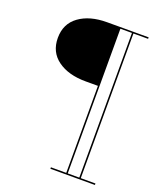

<svg xmlns="http://www.w3.org/2000/svg" viewBox="-162 -850 917 1100"><g transform="rotate(20 297.0 -300.0)"><path d="M298 -389.5Q192.5 -389.5 127.8 -436.5Q63 -483.5 63 -569.5Q63 -656 127.8 -703Q192.5 -750 298 -750H551V-741H461.5V141H551V150H279.5V141H373V-389.5ZM452.5 141V-741H382V141Z"/></g></svg>

Font: Bodoni* 24pt
Style: Regular
Weight: 400
Version: Version 2.3